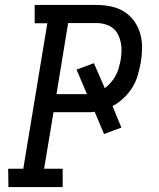

<svg xmlns="http://www.w3.org/2000/svg" viewBox="-20 -755 640 775"><path d="M14 0 13 -74H74L171 -661H120V-735H369Q399 -735 428 -729Q457 -723 481 -708Q505 -693 521.5 -670Q538 -647 546 -619Q554 -591 553.5 -561Q553 -531 548 -501Q543 -475 535.5 -449.5Q528 -424 513.5 -401Q499 -378 478.5 -358.5Q458 -339 434 -327L470 -240L400 -214L362 -304Q352 -302 341.5 -302Q331 -302 321 -302H196L158 -74H233V0ZM208 -375H331L289 -474L359 -500L403 -399Q416 -409 427.5 -422Q439 -435 447 -450Q455 -465 459.5 -481Q464 -497 467 -513Q470 -531 470.5 -549Q471 -567 467.5 -584Q464 -601 456 -616.5Q448 -632 435 -642Q422 -652 404.5 -657Q387 -662 369 -662H255Z"/></svg>

Font: Iosevka Etoile
Style: Italic
Weight: 400
Italic angle: -9°
Designer: Belleve Invis
Foundry: Belleve Invis
Version: Version 22.1.2; ttfautohint (v1.8.4)